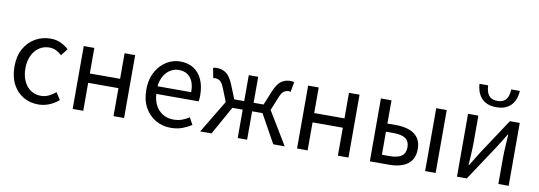

<svg xmlns="http://www.w3.org/2000/svg" viewBox="-61 -1216 4584 1634"><g transform="rotate(10 2231.0 -399.5)"><path d="M305.9 13.4Q233.9 13.4 176.3 -20.3Q118.7 -54 85.1 -117.6Q51.6 -181.2 51.6 -271Q51.6 -361.9 87.9 -425.7Q124.2 -489.4 183.9 -523.1Q243.5 -556.8 312.8 -556.8Q366 -556.8 404.6 -537.8Q443.1 -518.9 471.5 -492.7L425 -432.8Q401.8 -454.3 375.4 -467.4Q349.1 -480.5 317.1 -480.5Q267.7 -480.5 228.9 -454.2Q190.2 -427.8 168 -380.8Q145.8 -333.8 145.8 -271Q145.8 -208.7 167.2 -161.8Q188.7 -114.9 226.6 -88.9Q264.5 -62.9 314.3 -62.9Q351.7 -62.9 384 -78.7Q416.3 -94.4 442 -116.9L481.7 -55.4Q445.2 -23.3 399.9 -5Q354.6 13.4 305.9 13.4Z M602.1 0V-543.4H693.5V-322.5H955V-543.4H1046.4V0H955V-241.9H693.5V0Z M1450.7 13.4Q1378.5 13.4 1319.4 -20.6Q1260.3 -54.6 1225.4 -118.2Q1190.6 -181.9 1190.6 -271Q1190.6 -337.5 1210.6 -390.1Q1230.7 -442.7 1265.5 -480.1Q1300.4 -517.6 1344 -537.2Q1387.6 -556.8 1434.4 -556.8Q1503.6 -556.8 1551.8 -525.7Q1600 -494.5 1625.4 -437.1Q1650.9 -379.7 1650.9 -301.7Q1650.9 -287.4 1649.9 -274.1Q1649 -260.7 1646.6 -249.7H1280.9Q1284 -192.4 1307.3 -149.8Q1330.7 -107.2 1370.1 -83.5Q1409.4 -59.8 1461.3 -59.8Q1500.8 -59.8 1533.5 -71.2Q1566.1 -82.7 1596.5 -103.1L1629.3 -42.5Q1593.8 -19.4 1550 -3Q1506.2 13.4 1450.7 13.4ZM1279.7 -315.5H1570.7Q1570.7 -397.1 1535.2 -440.3Q1499.8 -483.6 1435.5 -483.6Q1397.5 -483.6 1364.1 -463.9Q1330.7 -444.3 1308.2 -406.9Q1285.7 -369.6 1279.7 -315.5Z M1703.9 0 1874.8 -284.1 1831.1 -393.5Q1812.5 -441 1793.5 -454.5Q1774.4 -468.1 1752.8 -468.1Q1747.4 -468.1 1743.8 -467.5Q1740.1 -466.9 1735.1 -464.9L1718.1 -551.2Q1732 -556.8 1750.8 -556.8Q1794.5 -556.8 1829.3 -533.3Q1864 -509.8 1893 -440.8L1942.2 -319.1H2028.2V-543.4H2109.6V-319.1H2195.6L2245.4 -440.8Q2273.8 -509.8 2308.6 -533.3Q2343.5 -556.8 2387 -556.8Q2406.4 -556.8 2419.1 -551.2L2403.3 -464.9Q2398.3 -466.9 2394.6 -467.5Q2391 -468.1 2385 -468.1Q2364 -468.1 2344.6 -454.5Q2325.3 -441 2307 -393.5L2262.6 -284.1L2434.5 0H2335.4L2199.4 -245.3H2109.6V0H2028.2V-245.3H1939L1801.8 0Z M2541.1 0V-543.4H2632.5V-322.5H2894V-543.4H2985.4V0H2894V-241.9H2632.5V0Z M3170.1 0V-543.4H3261.5V-342.6H3337.8Q3402.5 -342.6 3451.2 -324.7Q3499.9 -306.8 3526.9 -269.5Q3553.9 -232.2 3553.9 -173Q3553.9 -113 3526.9 -74.7Q3499.9 -36.4 3451.2 -18.2Q3402.5 0 3337.8 0ZM3261.5 -73.2H3328.3Q3397.6 -73.2 3431.2 -97.2Q3464.8 -121.3 3464.8 -173.4Q3464.8 -224.7 3431.2 -248.4Q3397.6 -272 3328.3 -272H3261.5ZM3648 0V-543.4H3738.8V0Z M3923.1 0V-543.4H4012.2V-316.1Q4012.2 -273.5 4009.3 -220.9Q4006.4 -168.3 4003.3 -115.7H4007.5Q4023.3 -141.1 4043.8 -174.2Q4064.4 -207.3 4079.2 -232.3L4284.7 -543.4H4369.8V0H4280.8V-226.7Q4280.8 -269.9 4284.2 -322.5Q4287.5 -375.1 4290.7 -427.7H4286.1Q4270.9 -402.7 4250.2 -369.2Q4229.6 -335.7 4213.8 -311.1L4007.9 0ZM4149.7 -640.4Q4102.5 -640.4 4069.8 -654.9Q4037 -669.4 4016.8 -693.6Q3996.6 -717.8 3986.3 -748.5Q3976 -779.3 3974.4 -811.7H4049.2Q4050.2 -780.1 4059.6 -753.4Q4068.9 -726.7 4090.5 -710.7Q4112 -694.7 4149.7 -694.7Q4186.7 -694.7 4208.2 -710.7Q4229.8 -726.7 4239.1 -753.4Q4248.5 -780.1 4249.5 -811.7H4323.6Q4322 -779.3 4312.1 -748.5Q4302.1 -717.8 4281.9 -693.6Q4261.7 -669.4 4229.1 -654.9Q4196.6 -640.4 4149.7 -640.4Z"/></g></svg>

Font: Noto Sans TC
Style: Regular
Weight: 100
Designer: Ryoko NISHIZUKA 西塚涼子 (kana, bopomofo & ideographs); Paul D. Hunt (Latin, Greek & Cyrillic); Sandoll Communications 산돌커뮤니
Foundry: Adobe
Version: Version 2.004;hotconv 1.0.118;makeotfexe 2.5.65603